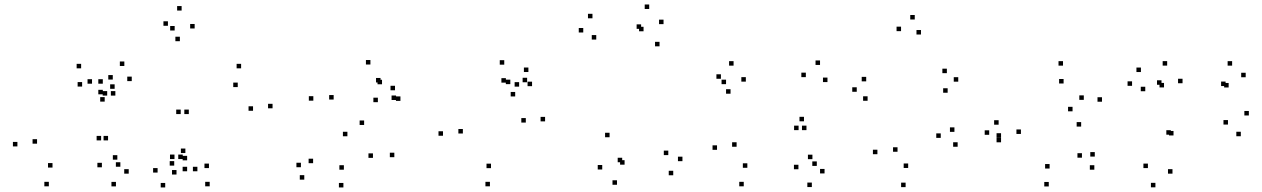

<svg xmlns="http://www.w3.org/2000/svg" viewBox="-20 -808 5620 855"><path d="M430.3 -182.8V-202.8H410.3V-182.8ZM461.2 -182.8V-202.8H441.2V-182.8ZM493.7 -382.3V-402.3H473.7V-382.3ZM457.3 -382.3V-402.3H437.3V-382.3ZM213.8 -61.8V-81.8H193.8V-61.8ZM145 -168.2V-188.2H125V-168.2ZM345.7 -422.5V-442.5H325.7V-422.5ZM437.8 -388V-408H417.8V-388ZM437.8 -435.3V-455.3H417.8V-435.3ZM389.8 -435.3V-455.3H369.8V-435.3ZM446.2 -355.5V-375.5H426.2V-355.5ZM490.5 -412.5V-432.5H470.5V-412.5ZM341.3 -503.7V-523.7H321.3V-503.7ZM57.5 -156V-176H37.5V-156ZM197.5 21.7V1.7H177.5V21.7ZM553.2 -34.7V-54.7H533.2V-34.7ZM502.5 -97V-117H482.5V-97ZM516 -65.5V-85.5H496V-65.5ZM566.7 -446.8V-466.8H546.7V-446.8ZM533.7 -514.2V-534.2H513.7V-514.2ZM482.2 -453.7V-473.7H462.2V-453.7ZM433.7 -63V-83H413.7V-63ZM496.3 22V2H476.3V22Z M1193.7 -325.7V-345.7H1173.7V-325.7ZM1053.7 -503.7V-523.7H1033.7V-503.7ZM820.8 -300V-320H800.8V-300ZM784.7 -300V-320H764.7V-300ZM757 -99.7V-119.7H737V-99.7ZM793.8 -99.7V-119.7H773.8V-99.7ZM1038.7 -420.2V-440.2H1018.7V-420.2ZM1106.8 -314.7V-334.7H1086.8V-314.7ZM910.5 -59.5V-79.5H890.5V-59.5ZM813.3 -94V-114H793.3V-94ZM813.3 -45.3V-65.3H793.3V-45.3ZM859 -45.3V-65.3H839V-45.3ZM805.5 -126.5V-146.5H785.5V-126.5ZM755.8 -70.5V-90.5H735.8V-70.5ZM913.8 21.7V1.7H893.8V21.7ZM766 -30.8V-50.8H746V-30.8ZM846.8 -681.2V-701.2H826.8V-681.2ZM788.8 -761V-781H768.8V-761ZM727.8 -693.2V-713.2H707.8V-693.2ZM781 -624.5V-644.5H761V-624.5ZM757.8 -672.2V-692.2H737.8V-672.2ZM681.8 -39.5V-59.5H661.8V-39.5ZM715.7 26.7V6.7H695.7V26.7Z M1736 -108V-128H1716V-108ZM1601.5 -251.5V-271.5H1581.5V-251.5ZM1465.8 -364.7V-384.7H1445.8V-364.7ZM1674.5 -440.8V-460.8H1654.5V-440.8ZM1681.2 -432.7V-452.7H1661.2V-432.7ZM1662.7 -353V-373H1642.7V-353ZM1763.2 -358.7V-378.7H1743.2V-358.7ZM1739 -406V-426H1719V-406ZM1743.7 -362.7V-382.7H1723.7V-362.7ZM1629.5 -520.7V-540.7H1609.5V-520.7ZM1375.3 -359.7V-379.7H1355.3V-359.7ZM1527 -201.2V-221.2H1507V-201.2ZM1640.8 -105V-125H1620.8V-105ZM1511.3 -52.3V-72.3H1491.3V-52.3ZM1374.3 -81.3V-101.3H1354.3V-81.3ZM1320 -63.3V-83.3H1300V-63.3ZM1335 -8V-28H1315V-8ZM1509.2 26.7V6.7H1489.2V26.7Z M2407.3 -267.5V-287.5H2387.3V-267.5ZM2327.3 -441.7V-461.7H2307.3V-441.7ZM2252.5 -433.3V-453.3H2232.5V-433.3ZM2274.2 -378.5V-398.5H2254.2V-378.5ZM2321.5 -262.2V-282.2H2301.5V-262.2ZM2166.5 -59.2V-79.2H2146.5V-59.2ZM2041.2 -213.5V-233.5H2021.2V-213.5ZM2232.8 -440V-460H2212.8V-440ZM2291.7 -422.2V-442.2H2271.7V-422.2ZM2349.3 -424.3V-444.3H2329.3V-424.3ZM2333 -487.3V-507.3H2313V-487.3ZM2225.5 -520V-540H2205.5V-520ZM1952.7 -203.5V-223.5H1932.7V-203.5ZM2161.7 21.7V1.7H2141.7V21.7Z M2978 -27.5V-47.5H2958V-27.5ZM3019 -90.3V-110.3H2999V-90.3ZM2956 -117.3V-137.3H2936V-117.3ZM2761.3 -74.7V-94.7H2741.3V-74.7ZM2750.7 -85.5V-105.5H2730.7V-85.5ZM2917 -601.7V-621.7H2897V-601.7ZM2934.8 -700.5V-720.5H2914.8V-700.5ZM2871 -768V-788H2851V-768ZM2618.3 -726.5V-746.5H2598.3V-726.5ZM2577.3 -663.3V-683.3H2557.3V-663.3ZM2635.2 -631.8V-651.8H2615.2V-631.8ZM2835 -679.5V-699.5H2815V-679.5ZM2845.8 -668.7V-688.7H2825.8V-668.7ZM2694.5 -196.8V-216.8H2674.5V-196.8ZM2661.8 -53.2V-73.2H2641.8V-53.2ZM2727.5 14.8V-5.2H2707.5V14.8Z M3651.8 -35.7V-55.7H3631.8V-35.7ZM3597.8 -99.2V-119.2H3577.8V-99.2ZM3617.3 -69.2V-89.2H3597.3V-69.2ZM3664.8 -442.5V-462.5H3644.8V-442.5ZM3631.7 -518.8V-538.8H3611.7V-518.8ZM3568.5 -464.5V-484.5H3548.5V-464.5ZM3308 -60.8V-80.8H3288V-60.8ZM3260.2 -154.5V-174.5H3240.2V-154.5ZM3301.3 -444.5V-464.5H3281.3V-444.5ZM3246.7 -515.7V-535.7H3226.7V-515.7ZM3190.3 -457.2V-477.2H3170.3V-457.2ZM3233.2 -390.7V-410.7H3213.2V-390.7ZM3213.2 -433.2V-453.2H3193.2V-433.2ZM3173 -140.8V-160.8H3153V-140.8ZM3292 21.7V1.7H3272V21.7ZM3536.2 -228.5V-248.5H3516.2V-228.5ZM3571.3 -228.5V-248.5H3551.3V-228.5ZM3560.2 -267.8V-287.8H3540.2V-267.8ZM3535.5 -54.3V-74.3H3515.5V-54.3ZM3595.2 25V5H3575.2V25Z M4244.5 -154.5V-174.5H4224.5V-154.5ZM4230.2 -220.8V-240.8H4210.2V-220.8ZM4169.3 -194V-214H4149.3V-194ZM4024.2 -60V-80H4004.2V-60ZM3976.8 -132.2V-152.2H3956.8V-132.2ZM4081.2 -654.3V-674.3H4061.2V-654.3ZM4053.5 -721.2V-741.2H4033.5V-721.2ZM3992.5 -669.3V-689.3H3972.5V-669.3ZM3887.2 -121.3V-141.3H3867.2V-121.3ZM4012.8 25.3V5.3H3992.8V25.3ZM4200 -395V-415H4180V-395ZM4247.2 -444.3V-464.3H4227.2V-444.3ZM4196.5 -482.2V-502.2H4176.5V-482.2ZM3837.3 -445.7V-465.7H3817.3V-445.7ZM3795.2 -399.3V-419.3H3775.2V-399.3ZM3843.5 -359.2V-379.2H3823.5V-359.2Z M4853.2 -52.3V-72.3H4833.2V-52.3ZM4855.2 -110.7V-130.7H4835.2V-110.7ZM4798 -105.8V-125.8H4778V-105.8ZM4654 -57.5V-77.5H4634V-57.5ZM4526.3 -211.5V-231.5H4506.3V-211.5ZM4716.3 -436.2V-456.2H4696.3V-436.2ZM4806.3 -363.3V-383.3H4786.3V-363.3ZM4756.2 -312.3V-332.3H4736.2V-312.3ZM4427 -252.7V-272.7H4407V-252.7ZM4385 -207.7V-227.7H4365V-207.7ZM4437.8 -174.3V-194.3H4417.8V-174.3ZM4794.5 -244.3V-264.3H4774.5V-244.3ZM4887.3 -355V-375H4867.3V-355ZM4713.7 -515.7V-535.7H4693.7V-515.7ZM4437.8 -194.8V-214.8H4417.8V-194.8ZM4650.3 22.3V2.3H4630.3V22.3Z M5201.2 -34.7V-54.7H5181.2V-34.7ZM5437.7 -424.8V-444.8H5417.7V-424.8ZM5451.3 -418.5V-438.5H5431.3V-418.5ZM5448.3 -253.3V-273.3H5428.3V-253.3ZM5505.5 -201.3V-221.3H5485.5V-201.3ZM5541.3 -293.8V-313.8H5521.3V-293.8ZM5527.2 -464V-484H5507.2V-464ZM5466.8 -515.7V-535.7H5446.8V-515.7ZM5205.8 -204.8V-224.8H5185.8V-204.8ZM5193.8 -208.2V-228.2H5173.8V-208.2ZM5246 -437.3V-457.3H5226V-437.3ZM5177.5 -515.8V-535.8H5157.5V-515.8ZM5060.7 -487.2V-507.2H5040.7V-487.2ZM5021.2 -425.8V-445.8H5001.2V-425.8ZM5080 -401.7V-421.7H5060V-401.7ZM5152.3 -430.5V-450.5H5132.3V-430.5ZM5163.5 -418.7V-438.7H5143.5V-418.7ZM5091.8 -59.5V-79.5H5071.8V-59.5ZM5125.2 26.2V6.2H5105.2V26.2Z"/></svg>

Font: Monaspace Radon Dots Var
Style: Regular
Weight: 400
Designer: Riley Cran and the Lettermatic Team
Version: Version 1.100 (Monaspace Radon Dots)